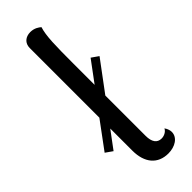

<svg xmlns="http://www.w3.org/2000/svg" viewBox="-255 -747 774 774"><g transform="rotate(-45 132.5 -360.0)"><path d="M198 -52C173 -52 160 -71 160 -105V-335L256 -464L226 -485L160 -396V-517C160 -620 161 -675 173 -712C165 -719 150 -730 127 -730C100 -730 80 -714 80 -686V-289L-5 -174L25 -153L80 -227V-101C80 -31 115 10 175 10C213 10 246 -10 246 -42C246 -50 243 -62 235 -73C228 -59 212 -52 198 -52Z"/></g></svg>

Font: Arima Koshi
Style: Regular
Weight: 400
Designer: Joana Correia and Natanael Gama
Foundry: NDISCOVER
Version: Version 1.019;PS 001.019;hotconv 1.0.88;makeotf.lib2.5.64775